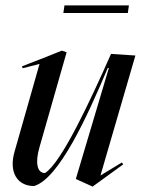

<svg xmlns="http://www.w3.org/2000/svg" viewBox="-20 -673 541 709"><path d="M322 16 435 -66 430 -73 351 -25 480 -468 390 -474C314 -302 206 -70 146 -34C117 -34 109 -72 126 -130L226 -480L208 -486L151 -463L61 -428L64 -421L126 -437L34 -114C12 -39 42 14 106 14C198 -14 302 -242 378 -422H382L260 -12ZM214 -625H452L456 -653H218Z"/></svg>

Font: Mazius Display Extra italic
Style: Regular
Weight: 400
Italic angle: -17°
Designer: Alberto Casagrande & Collletttivo
Foundry: Collletttivo
Version: Version 2.000;Glyphs 3.2 (3217)